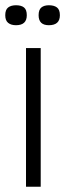

<svg xmlns="http://www.w3.org/2000/svg" viewBox="-28 -711 248 731"><path d="M71 0V-528H127V0ZM158 -615Q119 -615 119 -653Q119 -674 129.5 -682.5Q140 -691 158 -691Q178 -691 189 -682.5Q200 -674 200 -653Q200 -615 158 -615ZM33 -615Q14 -615 3 -624Q-8 -633 -8 -653Q-8 -674 3 -682.5Q14 -691 33 -691Q53 -691 63.5 -682.5Q74 -674 74 -653Q74 -615 33 -615Z"/></svg>

Font: Bricolage Grotesque 12pt Condensed ExtraLight
Style: Regular
Weight: 200
Width: 3
Designer: Mathieu Triay
Foundry: Atelier Triay
Version: Version 1.001; ttfautohint (v1.8.4.7-5d5b);gftools[0.9.33.de